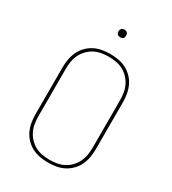

<svg xmlns="http://www.w3.org/2000/svg" viewBox="-217 -1028 1034 1151"><g transform="rotate(30 300.0 -452.0)"><path d="M300 8Q272 8 243.5 3Q215 -2 190 -15Q165 -28 145 -48.5Q125 -69 113 -94.5Q101 -120 96 -148Q91 -176 91 -205V-530Q91 -559 96 -587Q101 -615 113 -640.5Q125 -666 145 -686.5Q165 -707 190 -720Q215 -733 243.5 -738Q272 -743 300 -743Q328 -743 356.5 -738Q385 -733 410 -720Q435 -707 455 -686.5Q475 -666 487 -640.5Q499 -615 504 -587Q509 -559 509 -530V-205Q509 -176 504 -148Q499 -120 487 -94.5Q475 -69 455 -48.5Q435 -28 410 -15Q385 -2 356.5 3Q328 8 300 8ZM300 -11Q326 -11 351.5 -15.5Q377 -20 399.5 -32Q422 -44 440 -63Q458 -82 469 -105Q480 -128 484 -153.5Q488 -179 488 -205V-530Q488 -556 484 -581.5Q480 -607 469 -630Q458 -653 440 -672Q422 -691 399.5 -703Q377 -715 351.5 -719.5Q326 -724 300 -724Q274 -724 248.5 -719.5Q223 -715 200.5 -703Q178 -691 160 -672Q142 -653 131 -630Q120 -607 116 -581.5Q112 -556 112 -530V-205Q112 -179 116 -153.5Q120 -128 131 -105Q142 -82 160 -63Q178 -44 200.5 -32Q223 -20 248.5 -15.5Q274 -11 300 -11ZM300 -859Q295 -859 289.5 -860.5Q284 -862 280.5 -865.5Q277 -869 275 -874.5Q273 -880 273 -885Q273 -890 275 -895.5Q277 -901 280.5 -904.5Q284 -908 289.5 -910Q295 -912 300 -912Q305 -912 310.5 -910Q316 -908 319.5 -904.5Q323 -901 324.5 -895.5Q326 -890 326 -885Q326 -880 324.5 -874.5Q323 -869 319.5 -865.5Q316 -862 310.5 -860.5Q305 -859 300 -859Z"/></g></svg>

Font: Iosevka Aile Thin
Style: Regular
Weight: 100
Designer: Belleve Invis
Foundry: Belleve Invis
Version: Version 31.1.0; ttfautohint (v1.8.4)